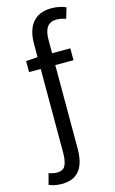

<svg xmlns="http://www.w3.org/2000/svg" viewBox="-168 -777 626 1048"><g transform="rotate(-15 145.5 -253.0)"><path d="M44.5 217.1Q23.8 217.1 5.1 213.1Q-13.5 209.1 -26.7 203.1L-10.6 141.5Q-0.9 144.5 11.5 147.3Q23.9 150.1 35.5 150.1Q72 150.1 83.8 124.2Q95.6 98.4 95.6 54.6V-562.9Q95.6 -612.5 110.9 -648.7Q126.3 -684.9 157.8 -704.6Q189.2 -724.4 238 -724.4Q260.3 -724.4 281.8 -719.7Q303.3 -715 318.7 -707.7L300.6 -647.6Q272.2 -657.4 246.3 -657.4Q212.2 -657.4 195 -633.5Q177.8 -609.6 177.8 -562.6V54.9Q177.8 104.6 164.6 140.9Q151.4 177.3 122.2 197.2Q93 217.1 44.5 217.1ZM29.6 -419.1V-481.4L99.3 -486.1H280.8V-419.1Z"/></g></svg>

Font: Source Sans 3 Variable
Style: Regular
Weight: 200
Designer: Paul D. Hunt
Foundry: Adobe Systems Incorporated
Version: Version 3.026